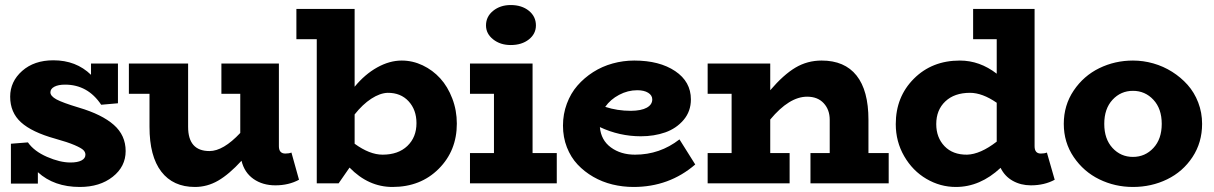

<svg xmlns="http://www.w3.org/2000/svg" viewBox="-20 -721 4773 755"><path d="M290 -297.9Q380.9 -271 427.5 -230Q474.1 -189 474.1 -127Q474.1 -65.9 423.3 -25.9Q372.6 14.2 293.9 14.2Q192.4 14.2 128.9 -43.9V1H22.9V-155.8L89.8 -161.1Q113.8 -126.5 164.8 -104.2Q215.8 -82 256.8 -82Q285.2 -82 300.5 -90.1Q315.9 -98.1 315.9 -112.8Q315.9 -122.6 308.1 -130.6Q300.3 -138.7 273.2 -150.4Q246.1 -162.1 196.8 -175.8Q105.5 -201.2 62.7 -240Q20 -278.8 20 -340.8Q20 -400.4 67.1 -442.1Q114.3 -483.9 189.9 -483.9Q279.3 -483.9 337.9 -426.8V-471.2H443.8V-314.9L377.9 -309.1Q325.2 -388.2 235.8 -388.2Q209 -388.2 193.6 -379.9Q178.2 -371.6 178.2 -357.9Q178.2 -343.3 201.7 -330.3Q225.1 -317.4 290 -297.9Z M1126 -121.1 1155.8 -14.2Q1115.2 7.8 1063 7.8Q1012.7 7.8 976.8 -17.3Q940.9 -42.5 929.7 -88.9Q880.9 -35.6 837.9 -10.7Q794.9 14.2 746.6 14.2Q660.6 14.2 614.3 -46.1Q567.9 -106.4 567.9 -222.2V-352.1H486.8V-471.2H719.7V-222.2Q719.7 -127 803.7 -127Q857.9 -127 924.8 -198.2V-352.1H850.6V-471.2H1076.7V-146Q1076.7 -117.2 1102.1 -117.2Q1116.2 -117.2 1126 -121.1Z M1559.6 -482.9Q1602.5 -482.9 1642.1 -464.1Q1681.6 -445.3 1711.2 -412.8Q1740.7 -380.4 1758.5 -333.7Q1776.4 -287.1 1776.4 -234.9Q1776.4 -128.4 1705.1 -57.1Q1633.8 14.2 1523.4 14.2Q1428.7 14.2 1354.5 -62L1311.5 0H1225.6V-566.9H1145.5V-686H1374.5V-379.9Q1414.6 -428.7 1463.1 -455.8Q1511.7 -482.9 1559.6 -482.9ZM1484.4 -112.8Q1545.9 -112.8 1581.8 -147Q1617.7 -181.2 1617.7 -236.8Q1617.7 -289.1 1586.7 -322.8Q1555.7 -356.4 1504.4 -356Q1474.1 -355 1439.9 -332.8Q1405.8 -310.5 1374.5 -271V-155.8Q1433.6 -112.8 1484.4 -112.8Z M1988.3 -543.9Q1947.3 -543.9 1919.2 -566.2Q1891.1 -588.4 1891.1 -621.1Q1891.1 -655.8 1919.2 -678.5Q1947.3 -701.2 1988.3 -701.2Q2031.7 -701.2 2059.6 -678.7Q2087.4 -656.2 2087.4 -621.1Q2087.4 -587.9 2059.6 -565.9Q2031.7 -543.9 1988.3 -543.9ZM2074.2 -119.1H2169.4V0H1828.1V-119.1H1922.4V-352.1H1828.1V-471.2H2074.2Z M2651.9 -172.9 2713.9 -74.2Q2611.3 14.2 2471.2 14.2Q2428.7 14.2 2388.4 4.4Q2348.1 -5.4 2313 -25.6Q2277.8 -45.9 2251.2 -74.2Q2224.6 -102.5 2209.2 -141.8Q2193.8 -181.2 2193.8 -227.1Q2193.8 -272.5 2209 -313.2Q2224.1 -354 2250.7 -384.5Q2277.3 -415 2312.5 -437.5Q2347.7 -460 2389.2 -471.4Q2430.7 -482.9 2474.1 -482.9Q2573.2 -482.9 2635 -441.4Q2696.8 -399.9 2696.8 -330.1Q2696.8 -283.2 2668.2 -249.5Q2639.6 -215.8 2595.9 -200.4Q2552.2 -185.1 2500 -185.1Q2416 -185.1 2338.9 -221.2Q2343.3 -169.9 2382.1 -141.4Q2420.9 -112.8 2477.1 -112.8Q2574.7 -112.8 2651.9 -172.9ZM2485.8 -366.2Q2448.7 -366.2 2414.6 -348.1Q2380.4 -330.1 2359.9 -300.8Q2407.2 -285.2 2460.9 -285.2Q2502 -285.6 2523.4 -297.6Q2544.9 -309.6 2544.9 -330.1Q2544.9 -346.2 2528.8 -356.2Q2512.7 -366.2 2485.8 -366.2Z M3395 -119.1H3474.6V0H3167V-119.1H3242.7V-250Q3242.7 -289.6 3219 -315.2Q3195.3 -340.8 3153.8 -340.8Q3083.5 -340.8 3008.8 -251V-119.1H3085V0H2762.7V-119.1H2856.9V-352.1H2762.7V-471.2H3008.8V-366.2Q3061 -427.2 3107.9 -455.1Q3154.8 -482.9 3210.9 -482.9Q3301.3 -482.9 3348.1 -424.1Q3395 -365.2 3395 -250Z M4096.7 -121.1 4127.4 -14.2Q4086.9 7.8 4033.7 7.8Q3994.1 7.8 3962.4 -10Q3930.7 -27.8 3914.6 -61Q3834 14.2 3738.8 14.2Q3677.2 14.2 3623 -17.6Q3568.8 -49.3 3535.6 -106.7Q3502.4 -164.1 3502.4 -232.9Q3502.4 -340.3 3573.7 -411.6Q3645 -482.9 3754.4 -482.9Q3832.5 -482.9 3899.4 -431.2V-566.9H3806.6V-686H4048.3V-146Q4048.3 -117.2 4072.8 -117.2Q4086.9 -117.2 4096.7 -121.1ZM3661.6 -232.9Q3661.6 -180.2 3694.1 -146.2Q3726.6 -112.3 3782.7 -112.8Q3835 -114.3 3899.4 -164.1V-316.9Q3842.8 -356 3794.4 -356Q3732.9 -356 3697.3 -322.3Q3661.6 -288.6 3661.6 -232.9Z M4435.1 14.2Q4364.3 14.2 4302.7 -15.9Q4241.2 -45.9 4202.1 -103.5Q4163.1 -161.1 4163.1 -233.9Q4163.1 -307.1 4202.1 -365Q4241.2 -422.9 4302.7 -452.9Q4364.3 -482.9 4435.1 -482.9Q4475.6 -482.9 4515.1 -471.7Q4554.7 -460.4 4589.1 -438.7Q4623.5 -417 4649.9 -387.5Q4676.3 -357.9 4691.7 -318.1Q4707 -278.3 4707 -233.9Q4707 -160.6 4669.2 -103.3Q4631.3 -45.9 4569.6 -15.9Q4507.8 14.2 4435.1 14.2ZM4354.7 -139.2Q4387.2 -104 4435.1 -104Q4482.9 -104 4515.6 -139.2Q4548.3 -174.3 4548.3 -233.9Q4548.3 -293.5 4515.6 -328.6Q4482.9 -363.8 4435.1 -363.8Q4387.2 -363.8 4354.7 -328.6Q4322.3 -293.5 4322.3 -233.9Q4322.3 -174.3 4354.7 -139.2Z"/></svg>

Font: BioRhyme ExtraBold
Style: Regular
Weight: 800
Designer: Aoife Mooney
Foundry: Aoife Mooney Type
Version: Version 1.500;PS 001.500;hotconv 1.0.88;makeotf.lib2.5.64775